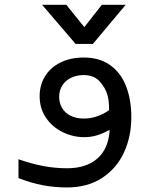

<svg xmlns="http://www.w3.org/2000/svg" viewBox="-20 -796 640 821"><path d="M59 -34.5V-115Q113.5 -96 164.2 -86.2Q215 -76.5 267 -76.5Q348.5 -76.5 396.2 -118Q444 -159.5 449 -240.5Q423 -226.5 396.8 -218Q370.5 -209.5 340 -209.5Q292.5 -209.5 248.5 -230.8Q204.5 -252 177 -291.8Q149.5 -331.5 149.5 -385Q149.5 -431.5 172 -469Q194.5 -506.5 237.5 -528.2Q280.5 -550 338.5 -550Q406 -550 451.5 -517.2Q497 -484.5 519.2 -427Q541.5 -369.5 541.5 -295Q541.5 -211.5 509.8 -143.2Q478 -75 416 -34.8Q354 5.5 267 5.5Q212 5.5 162.5 -4Q113 -13.5 59 -34.5ZM446.5 -325Q446.5 -365.5 439.5 -389.5Q431 -420.5 406.2 -447.8Q381.5 -475 338 -475Q308 -475 284 -463.5Q260 -452 246.5 -430.8Q233 -409.5 233 -382Q233 -356 245 -335Q257 -314 281 -301.5Q305 -289 340 -289Q368 -289 396.2 -299Q424.5 -309 446.5 -325ZM160 -775.5H263.5L340.5 -680L415.5 -775.5H517.5L377 -608H303.5Z"/></svg>

Font: JuliaMono Medium
Style: Italic
Weight: 500
Italic angle: -9°
Monospace: yes
Designer: cormullion
Foundry: corm
Version: Version 0.054; ttfautohint (v1.8.4)